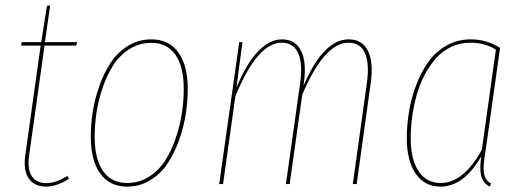

<svg xmlns="http://www.w3.org/2000/svg" viewBox="-20 -672 1907 701"><path d="M142.6 -505.4 86.4 -105Q79.1 -54.7 95.9 -29.1Q112.8 -3.4 148.9 -3.4Q184.6 -3.4 225.6 -29.8L231.9 -19.5Q187.5 9.3 147.9 9.3Q105.5 9.3 85 -20.5Q64.5 -50.3 72.3 -105L128.4 -505.4H57.1L59.1 -518.1H130.4L151.4 -650.4L163.1 -651.9L144 -518.1H261.7L258.3 -505.4Z M444.3 9.3Q380.4 9.3 345.9 -38.6Q311.5 -86.4 311.5 -172.4Q311.5 -217.8 318.8 -264.9Q326.2 -312 343.3 -359.9Q360.4 -407.7 385.3 -444.8Q410.2 -481.9 448.2 -505.1Q486.3 -528.3 532.7 -528.3Q596.7 -528.3 631.1 -480.7Q665.5 -433.1 665.5 -347.7Q665.5 -302.7 658.2 -255.6Q650.9 -208.5 633.8 -160.4Q616.7 -112.3 592 -75.2Q567.4 -38.1 529.1 -14.4Q490.7 9.3 444.3 9.3ZM444.3 -3.9Q488.3 -3.9 524.4 -27.1Q560.5 -50.3 583.5 -86.4Q606.4 -122.6 622.1 -169.2Q637.7 -215.8 644.3 -260.5Q650.9 -305.2 650.9 -347.7Q650.9 -428.7 620.4 -472.2Q589.8 -515.6 532.7 -515.6Q488.8 -515.6 452.9 -492.9Q417 -470.2 393.8 -434.1Q370.6 -397.9 354.7 -351.6Q338.9 -305.2 332.3 -260.3Q325.7 -215.3 325.7 -172.4Q325.7 -91.3 356.2 -47.6Q386.7 -3.9 444.3 -3.9Z M1252.9 -528.3Q1302.7 -528.3 1323.5 -486.1Q1344.2 -443.8 1333.5 -368.7L1282.2 0H1268.1L1319.3 -367.7Q1329.6 -439.9 1312.5 -478Q1295.4 -516.1 1252.4 -516.1Q1164.1 -516.1 1083.5 -326.2L1037.6 0H1023.9L1075.7 -367.7Q1085.9 -439.5 1068.6 -477.8Q1051.3 -516.1 1008.3 -516.1Q919.9 -516.1 839.4 -320.8L794.4 0H780.3L853.5 -518.1H865.2L843.3 -352.1Q880.4 -441.4 922.6 -484.9Q964.8 -528.3 1008.8 -528.3Q1058.6 -528.3 1079.3 -486.1Q1100.1 -443.8 1089.4 -368.7L1088.4 -359.4Q1161.1 -528.3 1252.9 -528.3Z M1698.2 -528.3Q1757.8 -528.3 1805.7 -497.1L1752 -115.7Q1743.2 -66.9 1746.8 -40.5Q1750.5 -14.2 1772.9 -1.5L1768.1 9.3Q1742.7 -3.9 1736.6 -31.2Q1730.5 -58.6 1737.3 -101.6Q1673.3 9.3 1588.4 9.3Q1529.8 9.3 1497.6 -38.1Q1465.3 -85.4 1465.3 -166.5Q1465.3 -215.8 1473.4 -265.1Q1481.4 -314.5 1499.8 -362.3Q1518.1 -410.2 1544.4 -446.8Q1570.8 -483.4 1610.6 -505.9Q1650.4 -528.3 1698.2 -528.3ZM1697.8 -516.1Q1660.2 -516.1 1627.7 -501Q1595.2 -485.8 1571.8 -459.2Q1548.3 -432.6 1530.3 -398.4Q1512.2 -364.3 1501.2 -324.7Q1490.2 -285.2 1484.9 -245.6Q1479.5 -206.1 1479.5 -167Q1479.5 -91.3 1507.8 -47.6Q1536.1 -3.9 1588.9 -3.9Q1672.4 -3.9 1739.3 -125.5L1790.5 -490.7Q1750.5 -516.1 1697.8 -516.1Z"/></svg>

Font: Fira Sans Compressed Hair
Style: Italic
Weight: 100
Width: 3
Italic angle: -8°
Designer: Carrois Corporate & Edenspiekermann AG
Foundry: Carrois Corporate GbR & Edenspiekermann AG
Version: Version 4.203;PS 004.203;hotconv 1.0.88;makeotf.lib2.5.64775